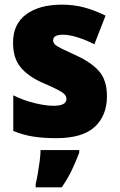

<svg xmlns="http://www.w3.org/2000/svg" viewBox="-20 -583 513 824"><path d="M439 -170Q439 -87 386.5 -38.5Q334 10 221 10Q169 10 125 3.5Q81 -3 37 -21V-174Q81 -152 128.5 -140.5Q176 -129 210 -129Q265 -129 265 -158Q265 -169 257 -178Q249 -187 226.5 -198.5Q204 -210 160 -229Q98 -257 67 -296Q36 -335 36 -400Q36 -480 92.5 -521.5Q149 -563 246 -563Q297 -563 341.5 -551Q386 -539 433 -516L385 -393Q350 -411 313.5 -422.5Q277 -434 250 -434Q208 -434 208 -410Q208 -400 215.5 -392.5Q223 -385 244 -374.5Q265 -364 307 -345Q371 -316 405 -277.5Q439 -239 439 -170ZM320 72Q305 112 288 147.5Q271 183 245 221H133V207Q138 187 142.5 160.5Q147 134 150.5 107Q154 80 154 61H320Z"/></svg>

Font: Noto Sans Myanmar SemiCondensed Black
Style: Regular
Weight: 900
Width: 4
Designer: Monotype Design Team
Foundry: Monotype Imaging Inc.
Version: Version 2.107; ttfautohint (v1.8.4.7-5d5b)